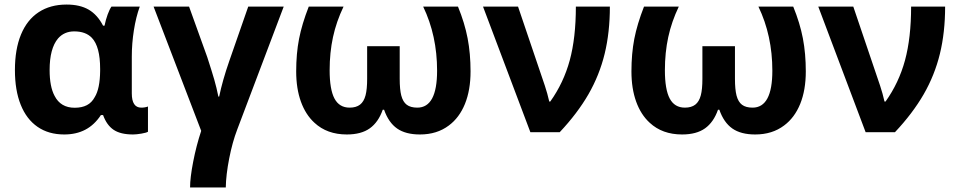

<svg xmlns="http://www.w3.org/2000/svg" viewBox="-20 -575 4171 835"><path d="M44.9 -270.5Q44.9 -360.8 71.3 -424.8Q97.7 -488.8 148.2 -522Q198.7 -555.2 269.5 -555.2Q327.6 -555.2 365.7 -533Q403.8 -510.7 428.2 -463.4H434.6Q439.9 -489.3 448.2 -512Q456.5 -534.7 464.8 -546.4H587.9Q571.3 -501 562.3 -443.6Q553.2 -386.2 553.2 -329.1V-168.9Q553.2 -106.9 594.2 -106.9Q610.8 -106.9 623.5 -111.8V-2Q616.7 2.4 595 6.1Q573.2 9.8 558.6 9.8Q504.4 9.8 474.4 -10.3Q444.3 -30.3 428.2 -74.7H418.9Q390.6 -31.7 351.1 -11Q311.5 9.8 259.3 9.8Q191.4 9.8 143.3 -23.4Q95.2 -56.6 70.1 -119.4Q44.9 -182.1 44.9 -270.5ZM392.1 -152.8Q414.6 -189 415.5 -266.6V-275.4Q415.5 -372.6 379.4 -410.6Q352.5 -438.5 302.7 -438.5Q259.3 -438.5 232.4 -407.7Q195.8 -364.3 195.8 -270.5Q195.8 -198.2 217.3 -158.2Q243.7 -106.4 304.7 -106.4Q336.4 -106.4 357.9 -117.7Q379.4 -128.9 392.1 -152.8Z M855 -5.9 647.9 -546.4H802.2L881.3 -326.7Q901.9 -263.2 911.9 -228.5Q921.9 -193.8 929.7 -154.8H933.1Q947.8 -225.6 977.1 -309.6L1059.6 -546.4H1213.9L1011.7 -11.7Q990.7 43 976.8 114Q962.9 185.1 961.9 240.2H806.6Q806.6 198.2 820.1 128.7Q833.5 59.1 855 -5.9Z M1347.7 -41Q1309.1 -76.2 1288.6 -133.1Q1268.1 -189.9 1268.1 -264.6Q1268.1 -341.3 1280.5 -405.8Q1293 -470.2 1322.8 -546.4H1474.1Q1442.9 -481.4 1428.2 -413.8Q1413.6 -346.2 1413.6 -269.5Q1413.6 -186 1434.6 -146.5Q1455.6 -106.9 1500.5 -106.9Q1528.8 -106.9 1545.7 -119.9Q1562.5 -132.8 1569.8 -160.6Q1576.7 -186.5 1576.7 -232.4V-374H1718.3V-232.4Q1718.3 -186 1725.1 -159.7Q1732.4 -131.8 1749 -119.4Q1765.6 -106.9 1794.9 -106.9Q1880.9 -106.9 1880.9 -267.6Q1880.9 -420.4 1820.3 -546.4H1971.7Q2001 -474.6 2013.7 -408.2Q2026.4 -341.8 2026.4 -264.6Q2026.4 -183.1 2002 -123Q1977.5 -63 1932.1 -29.3Q1880.4 9.8 1806.2 9.8Q1744.1 9.8 1707 -16.1Q1669.9 -42 1650.4 -97.7H1644.5Q1625.5 -43.5 1588.1 -16.8Q1550.8 9.8 1488.3 9.8Q1402.3 9.8 1347.7 -41Z M2080.6 -546.4H2232.9L2349.6 -202.1Q2360.8 -168.5 2368.7 -133.3H2373Q2431.2 -214.8 2457.8 -312.7Q2484.4 -410.6 2484.4 -546.4H2632.3Q2632.3 -434.1 2609.6 -341.1Q2586.9 -248 2539.1 -165Q2491.2 -82 2414.1 0H2286.6Z M2805.7 -41Q2767.1 -76.2 2746.6 -133.1Q2726.1 -189.9 2726.1 -264.6Q2726.1 -341.3 2738.5 -405.8Q2751 -470.2 2780.8 -546.4H2932.1Q2900.9 -481.4 2886.2 -413.8Q2871.6 -346.2 2871.6 -269.5Q2871.6 -186 2892.6 -146.5Q2913.6 -106.9 2958.5 -106.9Q2986.8 -106.9 3003.7 -119.9Q3020.5 -132.8 3027.8 -160.6Q3034.7 -186.5 3034.7 -232.4V-374H3176.3V-232.4Q3176.3 -186 3183.1 -159.7Q3190.4 -131.8 3207 -119.4Q3223.6 -106.9 3252.9 -106.9Q3338.9 -106.9 3338.9 -267.6Q3338.9 -420.4 3278.3 -546.4H3429.7Q3459 -474.6 3471.7 -408.2Q3484.4 -341.8 3484.4 -264.6Q3484.4 -183.1 3460 -123Q3435.5 -63 3390.1 -29.3Q3338.4 9.8 3264.2 9.8Q3202.1 9.8 3165 -16.1Q3127.9 -42 3108.4 -97.7H3102.5Q3083.5 -43.5 3046.1 -16.8Q3008.8 9.8 2946.3 9.8Q2860.4 9.8 2805.7 -41Z M3538.6 -546.4H3690.9L3807.6 -202.1Q3818.8 -168.5 3826.7 -133.3H3831.1Q3889.2 -214.8 3915.8 -312.7Q3942.4 -410.6 3942.4 -546.4H4090.3Q4090.3 -434.1 4067.6 -341.1Q4044.9 -248 3997.1 -165Q3949.2 -82 3872.1 0H3744.6Z"/></svg>

Font: Viking Open Sans
Style: Bold
Weight: 700
Foundry: Ascender Corporation
Version: Version 2.001